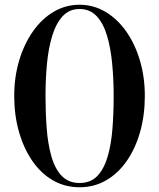

<svg xmlns="http://www.w3.org/2000/svg" viewBox="-20 -780 670 810"><path d="M315.5 10Q253.5 10 202.8 -19.5Q152 -49 115.8 -102Q79.5 -155 59.8 -224.8Q40 -294.5 40 -375Q40 -455.5 61 -525.2Q82 -595 119.2 -648Q156.5 -701 206.8 -730.5Q257 -760 315.5 -760Q374 -760 424.2 -730.5Q474.5 -701 512 -648Q549.5 -595 570.2 -525.2Q591 -455.5 591 -375Q591 -294.5 571.5 -224.8Q552 -155 515.5 -102Q479 -49 428.2 -19.5Q377.5 10 315.5 10ZM315.5 -8Q363 -8 391.2 -38.2Q419.5 -68.5 434.5 -120.5Q449.5 -172.5 454.5 -238.5Q459.5 -304.5 459.5 -375Q459.5 -445.5 453.2 -511.5Q447 -577.5 431.5 -629.5Q416 -681.5 387.8 -711.8Q359.5 -742 315.5 -742Q272.5 -742 244.5 -711.8Q216.5 -681.5 200.5 -629.5Q184.5 -577.5 178.2 -511.5Q172 -445.5 172 -375Q172 -304.5 177 -238.5Q182 -172.5 196.8 -120.5Q211.5 -68.5 240.2 -38.2Q269 -8 315.5 -8Z"/></svg>

Font: Bodoni Moda Medium
Style: Regular
Weight: 500
Designer: Owen Earl
Foundry: indestructible type
Version: Version 2.005